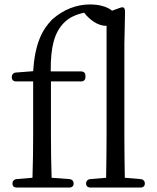

<svg xmlns="http://www.w3.org/2000/svg" viewBox="-20 -839 704 863"><path d="M36 -14C36 -2 43 4 56 4H291C304 4 311 -3 311 -14C311 -25 304 -33 292 -34L212 -40C210 -103 209 -165 209 -228V-473H344C357 -473 364 -480 364 -493V-498C364 -511 357 -518 344 -518H208C207 -633 226 -693 266 -735C290 -760 319 -773 358 -782L369 -769C400 -736 431 -723 457 -723H459V-228C459 -171 458 -98 457 -40L386 -34C374 -33 367 -25 367 -14C367 -3 374 4 387 4H611C624 4 631 -3 631 -14C631 -25 624 -33 612 -34L541 -40C540 -98 539 -171 539 -228V-640L542 -785C542 -795 540 -801 537 -804C534 -807 527 -807 517 -803L484 -791C459 -811 422 -819 384 -819C324 -819 264 -796 214 -751C168 -704 137 -641 129 -519L52 -513C40 -512 33 -504 33 -492C33 -480 40 -473 53 -473H129V-228C129 -165 128 -103 126 -40L55 -34C43 -33 36 -25 36 -14Z"/></svg>

Font: 寒蝉锦书宋
Style: Regular
Weight: 400
Designer: 寒蝉锦书宋{Warren} 思源宋体{Ryoko NISHIZUKA 西塚涼子 (kana & ideographs); Frank Grießhammer (Latin, Greek & Cyrillic); Wenlong ZHANG 
Foundry: Adobe & ChillType
Version: Version 2.000;Glyphs 3.1.1 (3135)